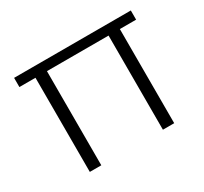

<svg xmlns="http://www.w3.org/2000/svg" viewBox="-116 -704 925 869"><g transform="rotate(-30 346.5 -270.0)"><path d="M186 -492V0H126V-492ZM652 -540V-492H42V-540ZM567 -492V0H508V-492Z"/></g></svg>

Font: Pathway Extreme 28pt ExtraLight
Style: Regular
Weight: 250
Designer: Eduardo Rodriguez Tunni
Foundry: Eduardo Rodriguez Tunni
Version: Version 1.001;gftools[0.9.26]